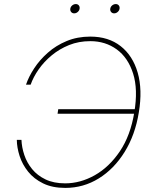

<svg xmlns="http://www.w3.org/2000/svg" viewBox="-20 -918 762 948"><path d="M302.2 9.8Q238.3 9.8 192.9 -12.5Q147.5 -34.7 118.9 -70.3Q90.3 -106 76.9 -147.5Q63.5 -189 63 -227.5H85.9Q87.4 -190.4 100.1 -152.6Q112.8 -114.7 138.7 -83Q164.6 -51.3 205.1 -32Q245.6 -12.7 301.8 -12.7Q376.5 -12.7 447.8 -52.7Q519 -92.8 571.8 -170.9Q624.5 -249 643.1 -363.3Q662.1 -476.6 637.2 -554.9Q612.3 -633.3 556.4 -674.1Q500.5 -714.8 425.8 -714.8Q369.1 -714.8 321.3 -695.6Q273.4 -676.3 235.4 -644.8Q197.3 -613.3 170.9 -575.4Q144.5 -537.6 131.3 -500H108.4Q121.6 -539.1 148.7 -580.6Q175.8 -622.1 216.1 -657.7Q256.3 -693.4 309.1 -715.3Q361.8 -737.3 425.8 -737.3Q515.6 -737.3 575.7 -690.2Q635.7 -643.1 659.9 -559.1Q684.1 -475.1 665.5 -363.3Q647.5 -252 595.5 -168Q543.5 -84 467.8 -37.1Q392.1 9.8 302.2 9.8ZM264.2 -356.4 267.6 -378.9H655.3L651.9 -356.4ZM543.5 -852.1Q534.2 -852.1 528.6 -858.9Q522.9 -865.7 524.4 -875Q525.9 -884.8 533.9 -891.4Q542 -897.9 551.8 -897.9Q561 -897.9 566.4 -891.4Q571.8 -884.8 570.3 -875Q568.8 -865.7 561 -858.9Q553.2 -852.1 543.5 -852.1ZM346.2 -852.1Q336.9 -852.1 331.3 -858.9Q325.7 -865.7 327.1 -875Q328.6 -884.8 336.7 -891.4Q344.7 -897.9 354.5 -897.9Q363.8 -897.9 369.1 -891.4Q374.5 -884.8 373 -875Q371.6 -865.7 363.8 -858.9Q356 -852.1 346.2 -852.1Z"/></svg>

Font: Inter Thin
Style: Italic
Weight: 250
Italic angle: -9.3988°
Designer: Rasmus Andersson
Foundry: rsms
Version: Version 4.001;git-66647c0bb